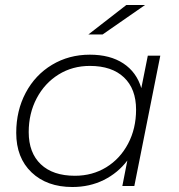

<svg xmlns="http://www.w3.org/2000/svg" viewBox="-20 -745 715 769"><path d="M622 -522 518 0H470L490 -102Q452 -52 395.5 -24Q339 4 270 4Q168 4 106.5 -54.5Q45 -113 45 -213Q45 -302 83 -373.5Q121 -445 188.5 -485.5Q256 -526 340 -526Q421 -526 474 -491Q527 -456 546 -392L572 -522ZM525 -306Q525 -389 476.5 -435Q428 -481 340 -481Q270 -481 214.5 -446.5Q159 -412 127 -351.5Q95 -291 95 -216Q95 -133 143.5 -87Q192 -41 280 -41Q350 -41 405.5 -75Q461 -109 493 -169.5Q525 -230 525 -306ZM486 -725H561L391 -607H334Z"/></svg>

Font: Idrija
Style: Italic
Weight: 300
Italic angle: -11.3°
Designer: Julieta Ulanovsky
Foundry: Julieta Ulanovsky
Version: Version 7.200